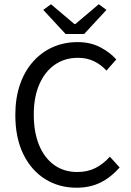

<svg xmlns="http://www.w3.org/2000/svg" viewBox="-20 -865 611 897"><path d="M337.6 12Q255.8 12 191 -28.3Q126.2 -68.6 88.9 -144.8Q51.6 -221 51.6 -327.6Q51.6 -407.1 73.3 -469.9Q95 -532.8 134.8 -577.4Q174.5 -622.1 227.5 -645.2Q280.6 -668.3 342.8 -668.3Q402.8 -668.3 448.9 -644Q495 -619.6 523.3 -587.4L477.6 -535.2Q451.7 -563.2 418.9 -579Q386.2 -594.9 344.3 -594.9Q282.3 -594.9 235.9 -562.6Q189.5 -530.3 163.7 -470.9Q137.8 -411.5 137.8 -329.8Q137.8 -247.3 162.6 -187.1Q187.4 -126.9 233.1 -94.2Q278.8 -61.4 341 -61.4Q388.5 -61.4 425.3 -79.8Q462.1 -98.3 493.2 -132.9L538.9 -82.7Q499.7 -37.5 450.6 -12.8Q401.5 12 337.6 12ZM286.3 -706.3 182.1 -818.8 218.2 -845.2 327.8 -752.5H331.8L441.4 -845.2L477.4 -818.8L373.2 -706.3Z"/></svg>

Font: Source Sans 3 Variable
Style: Regular
Weight: 200
Designer: Paul D. Hunt
Foundry: Adobe Systems Incorporated
Version: Version 3.026